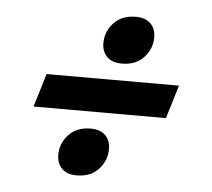

<svg xmlns="http://www.w3.org/2000/svg" viewBox="-44 -571 687 622"><g transform="rotate(5 300.0 -260.0)"><path d="M374 -524Q405 -524 421.8 -507.2Q438.5 -490.5 438.5 -462.5Q438.5 -425.5 412.5 -397.2Q386.5 -369 341 -369Q309.5 -369 292.8 -385.8Q276 -402.5 276 -430Q276 -467.5 302 -495.8Q328 -524 374 -524ZM101.5 -314H532L499 -205.5H68.5ZM259.5 -150.5Q290.5 -150.5 307.2 -134Q324 -117.5 324 -89.5Q324 -52 298.2 -23.8Q272.5 4.5 226.5 4.5Q195.5 4.5 178.8 -12.2Q162 -29 162 -57Q162 -94 188 -122.2Q214 -150.5 259.5 -150.5Z"/></g></svg>

Font: Newsreader Caption
Style: Bold Italic
Weight: 700
Italic angle: -17°
Designer: Hugues Gentile
Foundry: Production Type
Version: Version 1.001